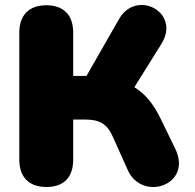

<svg xmlns="http://www.w3.org/2000/svg" viewBox="-20 -736 779 766"><path d="M165 10C235 10 272 -29 272 -99V-259H322C377 -259 407 -241 428 -195L490 -57C547 70 750 3 679 -143L621 -262C592 -322 559 -362 516 -388L624 -561C703 -687 524 -781 455 -660L325 -433H272V-606C272 -676 234 -715 165 -715C96 -715 57 -676 57 -606V-99C57 -29 96 10 165 10Z"/></svg>

Font: SN Pro Black
Style: Regular
Weight: 900
Designer: Tobias Whetton
Foundry: Supernotes
Version: Version 1.001;Glyphs 3.2 (3249)